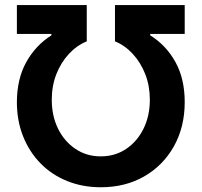

<svg xmlns="http://www.w3.org/2000/svg" viewBox="-20 -748 816 777"><path d="M48.3 -335Q48.8 -429.2 86.4 -496.8Q124 -564.5 188 -605V-610.8H48.3V-727.5H331.1V-580.6Q291 -564.5 258.8 -529.8Q226.6 -495.1 208 -447.8Q189.5 -400.4 189.5 -344.2Q189.5 -279.3 214.8 -227.5Q240.2 -175.8 285.2 -145.5Q330.1 -115.2 387.7 -115.2Q445.8 -115.2 490.7 -145.5Q535.6 -175.8 561 -227.5Q586.4 -279.3 586.4 -344.2Q586.4 -400.4 567.9 -447.8Q549.3 -495.1 517.3 -529.8Q485.4 -564.5 445.3 -580.6V-727.5H727.5V-610.8H587.9V-605Q652.3 -564.9 689.9 -497.1Q727.5 -429.2 727.5 -335Q727.5 -233.9 683.8 -156Q640.1 -78.1 563.7 -34.2Q487.3 9.8 387.7 9.8Q314 9.8 251.7 -15.4Q189.5 -40.5 144 -86.9Q98.6 -133.3 73.5 -196.3Q48.3 -259.3 48.3 -335Z"/></svg>

Font: Inter
Style: 650
Weight: 650
Designer: Rasmus Andersson
Foundry: rsms
Version: Version 4.001;git-66647c0bb